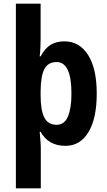

<svg xmlns="http://www.w3.org/2000/svg" viewBox="-20 -831 580 1040"><path d="M504 -324Q504 -189 459 -115Q414 -41 335 -41Q242 -41 200 -117H195Q197 -90 199 -68Q201 -46 201 -30V189H66V-811H200V-623Q200 -603 199 -575.5Q198 -548 195 -526H200Q224 -570 254.5 -588.5Q285 -607 329 -607Q410 -607 457 -533.5Q504 -460 504 -324ZM367 -323Q367 -411 346.5 -453Q326 -495 287 -495Q241 -495 221 -458Q201 -421 200 -339V-315Q200 -234 220 -194.5Q240 -155 287 -155Q329 -155 348 -200Q367 -245 367 -323Z"/></svg>

Font: Noto Sans Tamil UI Condensed
Style: Bold
Weight: 700
Width: 3
Designer: Jelle Bosma - Monotype Design Team
Foundry: Monotype Imaging Inc.
Version: Version 2.004; ttfautohint (v1.8.4.7-5d5b)